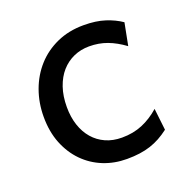

<svg xmlns="http://www.w3.org/2000/svg" viewBox="-100 -603 697 710"><g transform="rotate(-20 249.0 -248.0)"><path d="M451.7 -41.5Q433.1 -27.3 414.8 -17.3Q396.5 -7.3 376.5 -0.7Q356.4 5.9 333.5 9Q310.5 12.2 283.2 12.2Q233.9 12.2 190.9 -5.1Q147.9 -22.5 115.7 -55.2Q83.5 -87.9 64.9 -134.3Q46.4 -180.7 46.4 -239.3Q46.4 -294.4 64.2 -343.3Q82 -392.1 115 -428.7Q147.9 -465.3 195.1 -486.6Q242.2 -507.8 300.3 -507.8Q349.1 -507.8 384.5 -496.3Q419.9 -484.9 446.8 -466.3L429.7 -378.4Q396.5 -402.8 363.8 -415Q331.1 -427.2 293 -427.2Q260.3 -427.2 232.2 -414.8Q204.1 -402.3 183.3 -378.9Q162.6 -355.5 150.9 -321.3Q139.2 -287.1 139.2 -244.1Q139.2 -204.6 149.9 -172.4Q160.6 -140.1 180.7 -116.9Q200.7 -93.8 229 -81.1Q257.3 -68.4 293 -68.4Q337.4 -68.4 373.5 -83.5Q409.7 -98.6 441.9 -127Z"/></g></svg>

Font: Andika CyrE
Style: Regular
Weight: 400
Designer: Victor Gaultney, Annie Olsen, Julie Remington, Don Collingsworth, Eric Hays, Becca Hirsbrunner
Foundry: SIL International
Version: Version 5.000